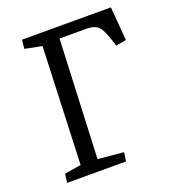

<svg xmlns="http://www.w3.org/2000/svg" viewBox="-129 -802 809 900"><g transform="rotate(-20 275.5 -351.5)"><path d="M52 0 58 -44 140 -57 163 -642 78 -659 83 -703H526L540 -535L489 -526L475 -567Q464 -600 452.5 -617.5Q441 -635 424.5 -641.5Q408 -648 379 -648H250L224 -56L352 -44L346 0Z"/></g></svg>

Font: Literata 18pt
Style: Italic
Weight: 400
Italic angle: -2°
Designer: Latin by Veronika Burian and Jose Scaglione. Greek by Irene Vlachou. Cyrillic by Vera Evstafieva
Foundry: TypeTogether
Version: Version 3.103;gftools[0.9.29]